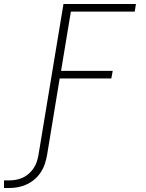

<svg xmlns="http://www.w3.org/2000/svg" viewBox="-109 -755 729 959"><path d="M-89 184V146H-63Q-46 146 -29 143Q-12 140 4.5 132.5Q21 125 35 112.5Q49 100 59 85Q69 70 74.5 53.5Q80 37 83 20L208 -735H570L564 -697H245L196 -401H454L447 -363H189L126 20Q122 42 115 63.5Q108 85 95 105Q82 125 64 140.5Q46 156 24.5 166Q3 176 -19 180Q-41 184 -63 184Z"/></svg>

Font: Iosevka SS04 XLt Ex Obl
Style: Regular
Weight: 200
Width: 7
Italic angle: -9°
Monospace: yes
Designer: Belleve Invis
Foundry: Belleve Invis
Version: Version 19.0.0; ttfautohint (v1.8.4)